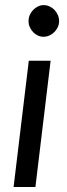

<svg xmlns="http://www.w3.org/2000/svg" viewBox="-20 -750 270 770"><path d="M183 -506.5 122 0H34.5L95.5 -506.5ZM217 -665.5Q217 -652.5 211.8 -641.2Q206.5 -630 197.8 -621.2Q189 -612.5 177.8 -607.5Q166.5 -602.5 154.5 -602.5Q143 -602.5 132 -607.5Q121 -612.5 112.8 -621.2Q104.5 -630 99.5 -641.2Q94.5 -652.5 94.5 -665.5Q94.5 -678.5 99.5 -690Q104.5 -701.5 113 -710.2Q121.5 -719 132.5 -724.2Q143.5 -729.5 155 -729.5Q167 -729.5 178.2 -724.5Q189.5 -719.5 198 -710.8Q206.5 -702 211.8 -690.2Q217 -678.5 217 -665.5Z"/></svg>

Font: Lato 2
Style: Italic
Weight: 400
Italic angle: -7°
Designer: Lukasz Dziedzic with Adam Twardoch and Botio Nikoltchev
Foundry: tyPoland Lukasz Dziedzic
Version: Version 2.015; 2015-08-06; http://www.latofonts.com/